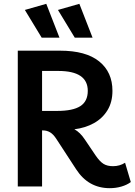

<svg xmlns="http://www.w3.org/2000/svg" viewBox="-20 -975 704 1004"><path d="M634 -124 664 -23Q644 -8 615 0.5Q586 9 554 9Q442 9 378 -90L275 -248Q259 -273 242 -283Q225 -293 205 -293H200V0H73V-710H294Q429 -710 498.5 -654Q568 -598 568 -500Q568 -441 542 -398.5Q516 -356 471 -331Q426 -306 369 -299Q399 -283 424 -245L480 -162Q502 -130 521.5 -118Q541 -106 571 -106Q606 -106 634 -124ZM285 -604H200V-395H279Q361 -395 400 -420Q439 -445 439 -500Q439 -604 285 -604ZM371 -778 283 -923 395 -955 464 -778ZM198 -778 110 -923 222 -955 291 -778Z"/></svg>

Font: Livvic SemiBold
Style: Regular
Weight: 600
Designer: Jacques Le Bailly, Baron von Fonthausen
Version: Version 1.001; ttfautohint (v1.8.2)